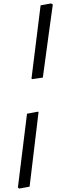

<svg xmlns="http://www.w3.org/2000/svg" viewBox="-20 -827 395 1116"><path d="M163 -370Q199 -654 216 -796L277 -807L287 -801Q281 -759 264.5 -638Q248 -517 229 -376L167 -367ZM204 -175Q186 -26 171.5 96Q157 218 152 258L92 269L84 263L137 -166L201 -178Z"/></svg>

Font: Alegreya SC
Style: Italic
Weight: 400
Italic angle: -7°
Designer: Juan Pablo del Peral
Foundry: Huerta Tipografica
Version: Version 2.007; ttfautohint (v1.6)